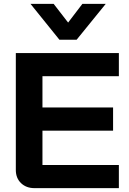

<svg xmlns="http://www.w3.org/2000/svg" viewBox="-20 -975 668 995"><path d="M62 -94V-700H596V-580H200V-418H566V-298H200V-120H596V0H159Q116 0 89 -26Q62 -52 62 -94ZM138 -955H258L333 -858L407 -955H528L377 -769H288Z"/></svg>

Font: Stavian Bold
Style: Bold
Weight: 700
Version: Version 1.000; ttfautohint (v1.6)